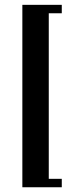

<svg xmlns="http://www.w3.org/2000/svg" viewBox="-20 -643 318 809"><path d="M74.2 146V-622.6H240.3V-587.1H185.5V110.5H240.3V146Z"/></svg>

Font: Playfair 9pt
Style: Bold
Weight: 700
Designer: Claus Eggers Sørensen
Foundry: Claus Eggers Sørensen
Version: Version 2.203